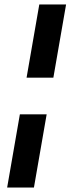

<svg xmlns="http://www.w3.org/2000/svg" viewBox="-20 -740 316 860"><path d="M99 -392 156 -720H276L219 -392ZM12 100 69 -228H189L132 100Z"/></svg>

Font: DM Sans 9pt SemiBold
Style: Italic
Weight: 600
Italic angle: -10°
Version: Version 4.004;gftools[0.9.30]